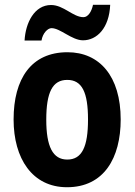

<svg xmlns="http://www.w3.org/2000/svg" viewBox="-20 -775 564 805"><path d="M83 -605H154C159 -636 180 -657 196 -657C233 -657 281 -606 328 -606C386 -606 438 -657 442 -755H370C364 -726 349 -703 330 -703C286 -703 247 -754 194 -754C124 -754 87 -679 83 -605ZM486 -274C486 -456 397 -556 263 -556C111 -556 37 -445 37 -274C37 -111 115 10 261 10C416 10 486 -113 486 -274ZM174 -273C174 -388 200 -440 262 -440C324 -440 349 -388 349 -274C349 -160 324 -106 262 -106C201 -106 174 -161 174 -273Z"/></svg>

Font: Noto Sans Sinhala Condensed
Style: Bold
Weight: 700
Width: 3
Designer: Jelle Bosma - Monotype Design Team
Foundry: Monotype Imaging Inc.
Version: Version 2.006